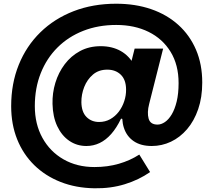

<svg xmlns="http://www.w3.org/2000/svg" viewBox="-20 -790 1142 1031"><path d="M487 221Q387.5 219.5 305.5 187.2Q223.5 155 164 96.8Q104.5 38.5 72.2 -41.8Q40 -122 40 -220Q40 -341.5 80.8 -442.2Q121.5 -543 196.8 -616.5Q272 -690 375.5 -730Q479 -770 604 -770Q707 -770 791.8 -740.8Q876.5 -711.5 937.8 -656.2Q999 -601 1032.5 -523Q1066 -445 1066 -347L939 -344Q939 -441.5 896.2 -511.5Q853.5 -581.5 778 -618.8Q702.5 -656 604 -656Q507.5 -656 427.2 -624.5Q347 -593 288.8 -535Q230.5 -477 198.8 -397Q167 -317 167 -220Q167 -123.5 207.8 -49.8Q248.5 24 320.8 65.5Q393 107 487 107Q557.5 107 618 89.5Q678.5 72 728 40L786 134Q725.5 176 650.2 199.2Q575 222.5 487 221ZM444 -6Q392.5 -6 351.8 -34Q311 -62 287.2 -112.8Q263.5 -163.5 262 -232Q260.5 -290 277.2 -345.2Q294 -400.5 327.5 -445Q361 -489.5 409.8 -515.8Q458.5 -542 521 -542Q582.5 -542 628.8 -515.8Q675 -489.5 701.8 -438.5Q728.5 -387.5 731 -314Q732 -279.5 725.2 -243.2Q718.5 -207 704 -174L648 -149L630 -153Q606 -103 577.2 -70.5Q548.5 -38 515 -22Q481.5 -6 444 -6ZM512 -135Q545 -135 571.8 -150Q598.5 -165 617.8 -190.2Q637 -215.5 647.2 -246.8Q657.5 -278 657 -310Q656.5 -362 628.5 -389Q600.5 -416 556 -416Q510 -416 479 -389.5Q448 -363 432.2 -322.8Q416.5 -282.5 417 -241Q418 -188 444.8 -161.5Q471.5 -135 512 -135ZM795 -6Q736 -6 698.2 -31.8Q660.5 -57.5 645.5 -103Q630.5 -148.5 640 -208L729 -323L663 -370L703 -529H856L781 -232Q769 -185.5 778 -153.2Q787 -121 826 -121Q845.5 -121 865.5 -134.5Q885.5 -148 902 -175.5Q918.5 -203 928.8 -245Q939 -287 939 -344L1066 -347Q1066 -267 1044.2 -203.8Q1022.5 -140.5 984.5 -96.2Q946.5 -52 897.8 -29Q849 -6 795 -6Z"/></svg>

Font: Hepta Slab
Style: Bold
Weight: 700
Designer: Michael LaGattuta
Foundry: Michael LaGattuta
Version: Version 1.100